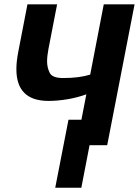

<svg xmlns="http://www.w3.org/2000/svg" viewBox="-20 -679 649 898"><path d="M383.8 -237.8Q342.3 -222.7 295.4 -214.8Q248.5 -207 207 -207Q56.6 -207 56.6 -355.5Q56.6 -392.1 65.9 -439L108.4 -658.7H247.1L206.5 -449.2Q200.2 -416.5 200.2 -391.6Q200.2 -363.8 212.2 -338.9Q224.1 -314 274.9 -314Q350.6 -314 401.9 -330.1L465.3 -658.7H609.4L481.4 0H398.9L360.4 199.2H238.3L300.3 -119.1H360.8Z"/></svg>

Font: Cousine
Style: Bold Italic
Weight: 700
Italic angle: -12°
Monospace: yes
Designer: Steve Matteson
Foundry: Ascender Corporation
Version: Version 1.20